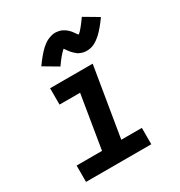

<svg xmlns="http://www.w3.org/2000/svg" viewBox="-181 -901 962 1027"><g transform="rotate(-30 300.0 -388.0)"><path d="M52 0V-101H209L263 -429H136V-530H399L328 -101H455V0ZM242 -603 154 -655Q163 -668 171.5 -679Q180 -690 188.5 -700Q197 -710 204.5 -718.5Q212 -727 220 -734Q228 -741 238.5 -749Q249 -757 260 -762Q271 -767 283.5 -770.5Q296 -774 307 -774Q313 -774 319 -773Q325 -772 330.5 -771Q336 -770 341.5 -768Q347 -766 352 -763Q357 -760 361 -758Q365 -756 370 -751.5Q375 -747 379.5 -743Q384 -739 387.5 -734.5Q391 -730 394 -726Q397 -722 399.5 -718.5Q402 -715 405.5 -710Q409 -705 412 -702Q420 -708 426 -714.5Q432 -721 439.5 -730Q447 -739 455.5 -750.5Q464 -762 474 -776L562 -724Q553 -711 544 -699.5Q535 -688 527 -678.5Q519 -669 511 -660.5Q503 -652 495.5 -645Q488 -638 477 -630Q466 -622 455.5 -616.5Q445 -611 432.5 -608Q420 -605 408 -605Q402 -605 396.5 -605.5Q391 -606 385 -607.5Q379 -609 373.5 -611Q368 -613 363 -615.5Q358 -618 354.5 -620.5Q351 -623 346 -627.5Q341 -632 336.5 -636Q332 -640 328.5 -644.5Q325 -649 322 -652.5Q319 -656 316.5 -660Q314 -664 310 -669Q306 -674 304 -677Q296 -670 290 -663.5Q284 -657 276.5 -648.5Q269 -640 260.5 -628.5Q252 -617 242 -603Z"/></g></svg>

Font: Iosevka Curly Extended Oblique
Style: Bold
Weight: 700
Width: 7
Italic angle: -9°
Monospace: yes
Designer: Belleve Invis
Foundry: Belleve Invis
Version: Version 11.1.0; ttfautohint (v1.8.3)